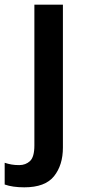

<svg xmlns="http://www.w3.org/2000/svg" viewBox="-73 -561 362 821"><path d="M31 240Q120 240 158 192.5Q196 145 196 70V-541H74V61Q74 110 55.5 127.5Q37 145 9 145Q-9 145 -23.5 142.5Q-38 140 -53 135V228Q-19 240 31 240Z"/></svg>

Font: Noto Sans Display Medium
Style: Regular
Weight: 500
Designer: Monotype Design Team
Foundry: Monotype Imaging Inc.
Version: Version 1.900